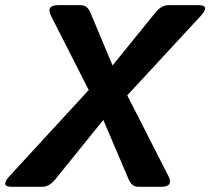

<svg xmlns="http://www.w3.org/2000/svg" viewBox="-52 -720 811 740"><path d="M-5.9 0Q-53.2 0 -14.6 -42L290 -373L145 -658.2Q123.5 -700.2 173.3 -700.2H259.3Q284.2 -700.2 296.4 -671.4L381.8 -467.8L546.9 -671.4Q570.3 -700.2 597.7 -700.2H712.4Q760.3 -700.2 721.2 -658.2L438.5 -352.5L596.7 -42Q618.2 0 568.4 0H481Q456.1 0 443.8 -28.8L346.2 -257.8L161.1 -28.8Q137.7 0 110.4 0Z"/></svg>

Font: Istok
Style: Bold Italic
Weight: 700
Italic angle: -13°
Designer: Andrey V. Panov
Foundry: Andrey V. Panov
Version: Version 1.0.3